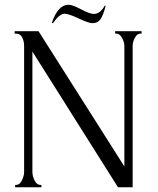

<svg xmlns="http://www.w3.org/2000/svg" viewBox="-20 -792 668 812"><path d="M150 -10H155V0H44V-10H49Q63 -10 72.5 -29Q82 -48 82 -65V-598Q82 -617 74 -633.5Q66 -650 47 -650H42V-660H143L506 -88V-598Q506 -614 496 -632Q486 -650 472 -650H467V-660H579V-650H574Q560 -650 550.5 -632.5Q541 -615 541 -598V0H479L117 -574V-65Q117 -47 126.5 -28.5Q136 -10 150 -10ZM423 -768 427 -767Q415 -723 403.5 -708.5Q392 -694 371 -694Q355 -694 312.5 -714Q270 -734 253 -734Q232 -734 204 -694L199 -695Q225 -772 270 -772Q286 -772 323 -752.5Q360 -733 377 -733Q403 -733 423 -768Z"/></svg>

Font: Forum
Style: Regular
Weight: 400
Designer: Denis Masharov
Foundry: Denis Masharov
Version: Version 1.000